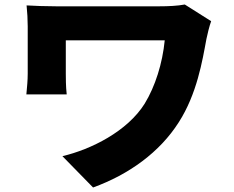

<svg xmlns="http://www.w3.org/2000/svg" viewBox="-20 -766 1040 852"><path d="M800 -746C768 -740 728 -738 687 -738H229C181 -738 132 -740 98 -742C101 -713 103 -678 103 -649V-439C103 -408 100 -381 97 -347H276C272 -382 272 -424 272 -439V-587H711C701 -485 669 -383 622 -306C545 -183 384 -103 257 -73L393 66C553 8 689 -91 773 -223C854 -349 878 -496 896 -593C899 -609 910 -654 917 -672Z"/></svg>

Font: Noto Sans CJK JP Black
Style: Regular
Weight: 900
Designer: Ryoko NISHIZUKA (kana & ideographs); Paul D. Hunt (Latin, Greek & Cyrillic); Wenlong ZHANG (bopomofo); Sandoll Communica
Foundry: Adobe Systems Incorporated
Version: Version 1.004;PS 1.004;hotconv 1.0.82;makeotf.lib2.5.63406